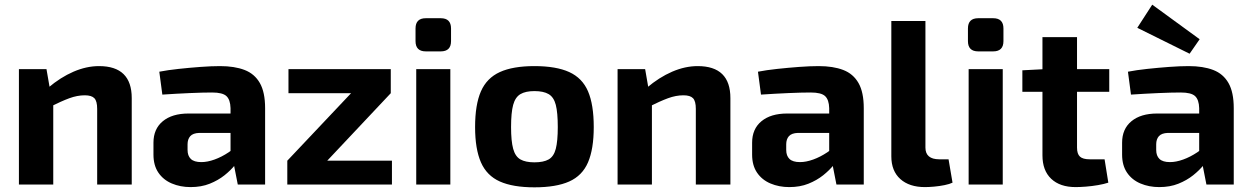

<svg xmlns="http://www.w3.org/2000/svg" viewBox="-20 -790 5358 822"><path d="M404 -507Q544 -507 544 -370V0H396V-324Q396 -357 384 -369.5Q372 -382 343 -382Q311 -382 277 -369.5Q243 -357 193 -332L186 -414Q239 -459 294.5 -483Q350 -507 404 -507ZM179 -494 196 -396 208 -383V0H61V-494Z M922 -507Q984 -507 1027 -490.5Q1070 -474 1092.5 -434.5Q1115 -395 1115 -327V0H998L977 -107L967 -122V-327Q966 -363 949.5 -378.5Q933 -394 888 -394Q849 -394 792 -391.5Q735 -389 675 -385L662 -483Q698 -490 744.5 -495Q791 -500 838 -503.5Q885 -507 922 -507ZM1054 -304 1053 -221H833Q806 -220 794.5 -207Q783 -194 783 -172V-148Q783 -123 797 -109.5Q811 -96 842 -96Q868 -96 898.5 -107Q929 -118 959 -138Q989 -158 1013 -185V-121Q1004 -106 986 -83.5Q968 -61 941 -39.5Q914 -18 878 -3.5Q842 11 796 11Q752 11 715.5 -4.5Q679 -20 658 -51Q637 -82 637 -128V-179Q637 -238 677 -271Q717 -304 787 -304Z M1484 -392 1653 -391 1380 -101 1210 -102ZM1658 -102V0H1210V-102ZM1653 -494V-391H1215V-494Z M1908 -494V0H1762V-494ZM1867 -712Q1911 -712 1911 -668V-614Q1911 -570 1867 -570H1803Q1759 -570 1759 -614V-668Q1759 -712 1803 -712Z M2268 -507Q2361 -507 2417 -481.5Q2473 -456 2497.5 -399Q2522 -342 2522 -246Q2522 -152 2497.5 -95Q2473 -38 2417 -13Q2361 12 2268 12Q2176 12 2120 -13Q2064 -38 2039 -95Q2014 -152 2014 -246Q2014 -342 2039 -399Q2064 -456 2120 -481.5Q2176 -507 2268 -507ZM2268 -400Q2230 -400 2208 -387Q2186 -374 2177 -341Q2168 -308 2168 -246Q2168 -186 2177 -153Q2186 -120 2208 -107.5Q2230 -95 2268 -95Q2307 -95 2329 -107.5Q2351 -120 2359.5 -153Q2368 -186 2368 -246Q2368 -308 2359.5 -341Q2351 -374 2329 -387Q2307 -400 2268 -400Z M2967 -507Q3107 -507 3107 -370V0H2959V-324Q2959 -357 2947 -369.5Q2935 -382 2906 -382Q2874 -382 2840 -369.5Q2806 -357 2756 -332L2749 -414Q2802 -459 2857.5 -483Q2913 -507 2967 -507ZM2742 -494 2759 -396 2771 -383V0H2624V-494Z M3485 -507Q3547 -507 3590 -490.5Q3633 -474 3655.5 -434.5Q3678 -395 3678 -327V0H3561L3540 -107L3530 -122V-327Q3529 -363 3512.5 -378.5Q3496 -394 3451 -394Q3412 -394 3355 -391.5Q3298 -389 3238 -385L3225 -483Q3261 -490 3307.5 -495Q3354 -500 3401 -503.5Q3448 -507 3485 -507ZM3617 -304 3616 -221H3396Q3369 -220 3357.5 -207Q3346 -194 3346 -172V-148Q3346 -123 3360 -109.5Q3374 -96 3405 -96Q3431 -96 3461.5 -107Q3492 -118 3522 -138Q3552 -158 3576 -185V-121Q3567 -106 3549 -83.5Q3531 -61 3504 -39.5Q3477 -18 3441 -3.5Q3405 11 3359 11Q3315 11 3278.5 -4.5Q3242 -20 3221 -51Q3200 -82 3200 -128V-179Q3200 -238 3240 -271Q3280 -304 3350 -304Z M3942 -700V-158Q3942 -133 3957 -120.5Q3972 -108 4001 -108H4041L4058 -8Q4046 -2 4024 2.5Q4002 7 3979 9Q3956 11 3940 11Q3873 11 3834.5 -23.5Q3796 -58 3796 -121V-700Z M4273 -494V0H4127V-494ZM4232 -712Q4276 -712 4276 -668V-614Q4276 -570 4232 -570H4168Q4124 -570 4124 -614V-668Q4124 -712 4168 -712Z M4591 -631V-158Q4591 -131 4603.5 -119.5Q4616 -108 4645 -108H4709L4725 -8Q4707 -2 4681 2.5Q4655 7 4629 9Q4603 11 4585 11Q4518 11 4480.5 -24.5Q4443 -60 4443 -125V-631ZM4729 -494V-397H4357V-489L4453 -494Z M5069 -507Q5131 -507 5174 -490.5Q5217 -474 5239.5 -434.5Q5262 -395 5262 -327V0H5145L5124 -107L5114 -122V-327Q5113 -363 5096.5 -378.5Q5080 -394 5035 -394Q4996 -394 4939 -391.5Q4882 -389 4822 -385L4809 -483Q4845 -490 4891.5 -495Q4938 -500 4985 -503.5Q5032 -507 5069 -507ZM5201 -304 5200 -221H4980Q4953 -220 4941.5 -207Q4930 -194 4930 -172V-148Q4930 -123 4944 -109.5Q4958 -96 4989 -96Q5015 -96 5045.5 -107Q5076 -118 5106 -138Q5136 -158 5160 -185V-121Q5151 -106 5133 -83.5Q5115 -61 5088 -39.5Q5061 -18 5025 -3.5Q4989 11 4943 11Q4899 11 4862.5 -4.5Q4826 -20 4805 -51Q4784 -82 4784 -128V-179Q4784 -238 4824 -271Q4864 -304 4934 -304ZM4913 -770 5116 -622 5073 -560 4849 -671Z"/></svg>

Font: Exo 2
Style: Bold
Weight: 700
Designer: Natanael Gama
Foundry: Natanael Gama
Version: Version 2.010